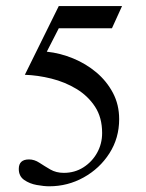

<svg xmlns="http://www.w3.org/2000/svg" viewBox="-20 -619 492 649"><path d="M392.6 -598.6 358.4 -523.4H178.7L138.2 -444.3Q183.6 -439.5 227.1 -421.6Q270.5 -403.8 305.7 -374.3Q340.8 -344.7 361.8 -304.9Q382.8 -265.1 382.8 -216.3Q382.8 -152.3 349.9 -100.8Q316.9 -49.3 262.9 -19.3Q209 10.7 146.5 10.7Q128.4 10.7 104.2 6.3Q80.1 2 61.8 -10.7Q43.5 -23.4 43.5 -47.9Q43.5 -80.1 78.1 -80.1Q96.2 -80.1 113.3 -68.8Q130.4 -57.6 150.1 -46.1Q169.9 -34.7 195.8 -34.7Q232.4 -34.7 261.7 -53.2Q291 -71.8 308.1 -102.3Q325.2 -132.8 325.2 -169.4Q325.2 -221.7 301.3 -258.3Q277.3 -294.9 238.5 -318.4Q199.7 -341.8 153.8 -353.3Q107.9 -364.7 64 -366.2L178.7 -598.6Z"/></svg>

Font: Rohingya Solluk
Style: Regular
Weight: 400
Designer: SIL International
Foundry: SIL International
Version: Version 1.001